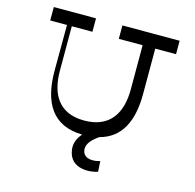

<svg xmlns="http://www.w3.org/2000/svg" viewBox="-125 -829 1178 1160"><g transform="rotate(15 463.5 -249.0)"><path d="M857 -700H499V-616H648V-339C648 -192 585 -85 424 -85C265 -85 205 -192 205 -339V-616H334V-700H70V-616H175L174 -333C173 -127 251 -3 435 0C408 30 393 66 399 105C415 223 546 207 586 192L582 126C546 138 485 142 473 93C463 52 496 17 539 -12C672 -47 727 -162 727 -333V-616H857Z"/></g></svg>

Font: Space Cowgirl
Style: Regular
Weight: 400
Designer: Valery Marier
Foundry: Valery Marier
Version: Version 1.000;hotconv 1.0.109;makeotfexe 2.5.65596